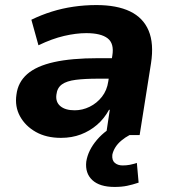

<svg xmlns="http://www.w3.org/2000/svg" viewBox="-20 -534 684 759"><path d="M221 11Q163 11 121.5 -12.5Q80 -36 59 -74.5Q38 -113 45 -160Q51 -209 87.5 -241Q124 -273 193.5 -288.5Q263 -304 368 -304H442L430 -223H368Q316 -223 280 -218.5Q244 -214 225 -200.5Q206 -187 203 -160Q199 -131 218.5 -114.5Q238 -98 275 -98Q306 -98 334.5 -112Q363 -126 383 -151.5Q403 -177 408 -212L424 -314Q432 -362 405.5 -382.5Q379 -403 321 -403Q281 -403 233.5 -392Q186 -381 132 -355L104 -456Q143 -475 184.5 -488Q226 -501 270.5 -507.5Q315 -514 361 -514Q442 -514 494 -489Q546 -464 567.5 -413Q589 -362 577 -284L532 0H399L414 -100H411Q392 -65 363.5 -40.5Q335 -16 299.5 -2.5Q264 11 221 11ZM433 205Q374 205 345 178Q316 151 321 105Q328 60 363.5 18.5Q399 -23 451 -45L492 0Q475 9 460 21.5Q445 34 436 48.5Q427 63 424 78Q422 100 434 110Q446 120 465 120Q480 120 493 117.5Q506 115 521 110L528 188Q504 196 482.5 200.5Q461 205 433 205Z"/></svg>

Font: Nunito Sans 7pt ExtraBold
Style: Italic
Weight: 800
Italic angle: -9°
Designer: Vernon Adams
Foundry: Vernon Adams
Version: Version 3.101;gftools[0.9.27]